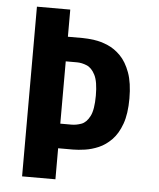

<svg xmlns="http://www.w3.org/2000/svg" viewBox="-51 -744 652 789"><g transform="rotate(5 275.0 -350.0)"><path d="M69.5 0V-700H207V-588H268.5Q288.5 -588 316 -584.2Q343.5 -580.5 372.2 -568.2Q401 -556 425.5 -531Q450 -506 465.5 -463.8Q481 -421.5 481 -357Q481 -294 466 -252.2Q451 -210.5 426.5 -185.5Q402 -160.5 373.5 -148.2Q345 -136 317.2 -132Q289.5 -128 268.5 -128H207V0ZM207 -229.5H253.5Q273 -229.5 293.8 -237Q314.5 -244.5 328.5 -271.8Q342.5 -299 342.5 -357Q342.5 -414.5 328.5 -442Q314.5 -469.5 293.8 -478Q273 -486.5 253.5 -486.5H207Z"/></g></svg>

Font: Trispace SemiCondensed SemiBold
Style: Regular
Weight: 600
Width: 4
Designer: Tyler Finck
Foundry: Etcetera Type Company
Version: Version 1.210; ttfautohint (v1.8.3)